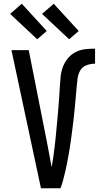

<svg xmlns="http://www.w3.org/2000/svg" viewBox="-20 -1002 540 1022"><path d="M198 0 41 -735H133L230 -245Q236 -212 242.5 -178.5Q249 -145 255 -112Q260 -138 263.5 -164.5Q267 -191 270.5 -218Q274 -245 276.5 -271.5Q279 -298 281.5 -324.5Q284 -351 286.5 -378Q289 -405 291 -431.5Q293 -458 295 -485Q297 -512 298.5 -538.5Q300 -565 302.5 -592Q305 -619 314 -644Q323 -669 340.5 -690.5Q358 -712 382 -724.5Q406 -737 432.5 -740Q459 -743 486 -743V-663Q463 -663 441 -655Q419 -647 407.5 -627.5Q396 -608 393 -585Q390 -562 388 -539Q386 -516 384 -493.5Q382 -471 380 -448.5Q378 -426 375.5 -403Q373 -380 370.5 -357.5Q368 -335 365 -312.5Q362 -290 359 -267Q356 -244 352.5 -221.5Q349 -199 345 -176.5Q341 -154 336.5 -132Q332 -110 327 -87.5Q322 -65 316 -43Q310 -21 302 0ZM348 -793 204 -928 266 -982 399 -837ZM178 -793 34 -928 96 -982 229 -837Z"/></svg>

Font: Iosevka SS18 Medium
Style: Regular
Weight: 500
Monospace: yes
Designer: Belleve Invis
Foundry: Belleve Invis
Version: Version 25.1.1; ttfautohint (v1.8.4)